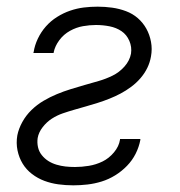

<svg xmlns="http://www.w3.org/2000/svg" viewBox="-20 -548 540 576"><path d="M200 8Q177 8 155 5Q133 2 113 -5.5Q93 -13 76 -26Q59 -39 48 -57Q37 -75 32.5 -97Q28 -119 32 -142Q36 -162 47 -182Q58 -202 74.5 -218Q91 -234 110.5 -245.5Q130 -257 150.5 -265.5Q171 -274 192 -280.5Q213 -287 234 -293Q255 -299 276 -305Q297 -311 317.5 -321Q338 -331 353.5 -348.5Q369 -366 373 -387Q376 -407 368 -425.5Q360 -444 344.5 -454.5Q329 -465 309 -469Q289 -473 268 -473Q249 -473 229 -469.5Q209 -466 190 -455.5Q171 -445 158 -427.5Q145 -410 141 -391V-389H80L81 -392Q84 -412 93.5 -432Q103 -452 117.5 -468.5Q132 -485 151 -497Q170 -509 190.5 -516Q211 -523 231.5 -525.5Q252 -528 273 -528Q295 -528 316.5 -525Q338 -522 358 -514.5Q378 -507 393.5 -493.5Q409 -480 419 -462Q429 -444 433 -422.5Q437 -401 433 -379Q430 -361 422 -344.5Q414 -328 401.5 -313.5Q389 -299 373.5 -287.5Q358 -276 342 -267.5Q326 -259 308.5 -252Q291 -245 273.5 -239.5Q256 -234 238.5 -229Q221 -224 203.5 -219Q186 -214 168.5 -208Q151 -202 135.5 -192Q120 -182 108 -166.5Q96 -151 93 -134Q91 -120 94 -106.5Q97 -93 105.5 -82.5Q114 -72 125 -65Q136 -58 149.5 -54Q163 -50 176.5 -48.5Q190 -47 205 -47Q225 -47 246.5 -50.5Q268 -54 287.5 -63.5Q307 -73 322 -91Q337 -109 340 -129V-131H401V-128Q397 -107 387 -87Q377 -67 361 -50.5Q345 -34 325.5 -22Q306 -10 285 -3.5Q264 3 242.5 5.5Q221 8 200 8Z"/></svg>

Font: Iosevka Term Curly Lt Obl
Style: Regular
Weight: 300
Italic angle: -9°
Designer: Belleve Invis
Foundry: Belleve Invis
Version: Version 32.3.0